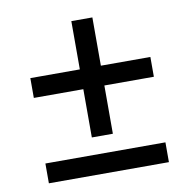

<svg xmlns="http://www.w3.org/2000/svg" viewBox="-72 -692 760 764"><g transform="rotate(-10 307.5 -310.0)"><path d="M65 0V-80H550V0ZM265 -620H350V-425H550V-345H350V-150H265V-345H65V-425H265Z"/></g></svg>

Font: jost-mod-400
Style: Regular
Weight: 400
Version: Version 3.200; ttfautohint (v0.97) -l 8 -r 50 -G 200 -x 14 -